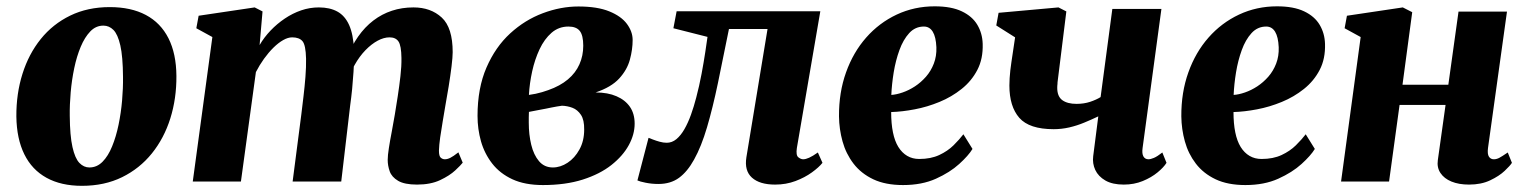

<svg xmlns="http://www.w3.org/2000/svg" viewBox="-20 -588 4946 622"><path d="M335.5 -565Q404.5 -565 452.5 -539.5Q500.5 -514 525.8 -464Q551 -414 551.5 -342Q552 -269 531.8 -204.5Q511.5 -140 472 -91Q432.5 -42 375.5 -14Q318.5 14 245.5 14Q178 14 130.8 -12Q83.5 -38 58.8 -88.2Q34 -138.5 33 -210.5Q32.5 -284.5 52.8 -348.8Q73 -413 112 -461.5Q151 -510 207.5 -537.5Q264 -565 335.5 -565ZM315 -505Q290.5 -505 272.5 -486.2Q254.5 -467.5 241.5 -436.5Q228.5 -405.5 220.5 -367.2Q212.5 -329 209 -289Q205.5 -249 206 -213Q206.5 -148 214.8 -111.5Q223 -75 237.2 -60.2Q251.5 -45.5 269.5 -45.5Q294 -45.5 312.2 -64Q330.5 -82.5 343.2 -113.8Q356 -145 364 -183.5Q372 -222 375.5 -262.2Q379 -302.5 378.5 -339Q378 -405 369.8 -441Q361.5 -477 347.5 -491Q333.5 -505 315 -505Z M830.5 -551 821 -442Q835.5 -467 856.5 -489Q877.5 -511 902.8 -528Q928 -545 955.8 -554.5Q983.5 -564 1013 -564Q1048.5 -564 1073 -550.5Q1097.5 -537 1111 -507Q1124.5 -477 1127 -426.5Q1127 -418.5 1127 -409Q1127 -399.5 1126.2 -389.2Q1125.5 -379 1124 -369L1103 -398Q1118.5 -438.5 1140.2 -469.5Q1162 -500.5 1189.5 -521.5Q1217 -542.5 1249.5 -553.2Q1282 -564 1319.5 -564Q1375.5 -564 1411 -531.2Q1446.5 -498.5 1446.5 -419Q1446.5 -403.5 1442.8 -372.8Q1439 -342 1433.5 -308Q1428 -274 1423 -247Q1419 -222 1414.2 -194.8Q1409.5 -167.5 1406 -142.8Q1402.5 -118 1402 -100Q1402 -82 1408 -77Q1414 -72 1421 -72Q1429.5 -72 1439 -76.8Q1448.5 -81.5 1465 -94.5L1479 -61Q1473 -53 1454.8 -36Q1436.5 -19 1405.8 -4.5Q1375 10 1331 10Q1290.5 10 1269.8 -2.2Q1249 -14.5 1242.5 -33Q1236 -51.5 1236 -70Q1236 -84.5 1239.8 -108.5Q1243.5 -132.5 1249 -160.8Q1254.5 -189 1259 -216.5Q1263.5 -243.5 1268.5 -276Q1273.5 -308.5 1277.2 -341Q1281 -373.5 1280.5 -400.5Q1280 -440 1271 -453.5Q1262 -467 1242 -467Q1223.5 -467 1203.5 -456.2Q1183.5 -445.5 1164 -425.5Q1144.5 -405.5 1128.8 -377.5Q1113 -349.5 1103.5 -315.5L1127 -404.5Q1127 -382 1125.2 -354.8Q1123.5 -327.5 1120.8 -299.8Q1118 -272 1114.5 -247L1085.5 0H928L956 -216Q959.5 -244 963.2 -275.8Q967 -307.5 969.5 -339.2Q972 -371 971.5 -398Q970.5 -442 960 -454.5Q949.5 -467 926.5 -467Q913 -467 897.5 -458.2Q882 -449.5 866 -433.8Q850 -418 835.2 -397.5Q820.5 -377 809 -354.5L760.5 0H604.5L668 -468L616 -496.5L623.5 -537L805 -564Z M1739 11.5Q1680.5 11.5 1640 -7.2Q1599.5 -26 1574.5 -58.2Q1549.5 -90.5 1538.2 -130.2Q1527 -170 1527 -212.5Q1527 -302.5 1556 -369.2Q1585 -436 1632.8 -479.8Q1680.5 -523.5 1738.5 -545.2Q1796.5 -567 1854 -567Q1915 -567 1953.8 -551.2Q1992.5 -535.5 2011 -510.5Q2029.5 -485.5 2029.5 -458.5Q2029.5 -427.5 2020.5 -394.5Q2011.5 -361.5 1985.8 -333.5Q1960 -305.5 1909.5 -288.5Q1949 -288.5 1977.2 -276.2Q2005.5 -264 2020.8 -241.8Q2036 -219.5 2036 -187.5Q2036 -152.5 2017 -117.8Q1998 -83 1960.8 -53.5Q1923.5 -24 1867.8 -6.2Q1812 11.5 1739 11.5ZM1771 -45.5Q1795.5 -45.5 1818.8 -60.8Q1842 -76 1857.2 -103.8Q1872.5 -131.5 1872.5 -168Q1873 -199.5 1862 -216Q1851 -232.5 1834.5 -238.8Q1818 -245 1800.5 -245.5Q1792.5 -244.5 1784.2 -243Q1776 -241.5 1767 -239.8Q1758 -238 1748.5 -236Q1734.5 -233.5 1721 -230.8Q1707.5 -228 1693.5 -225.5Q1693 -217 1693 -208Q1693 -199 1693 -190.5Q1693 -152 1701 -119Q1709 -86 1726.2 -65.8Q1743.5 -45.5 1771 -45.5ZM1693.5 -280.5Q1704.5 -282 1715.2 -284.2Q1726 -286.5 1736.2 -289.5Q1746.5 -292.5 1756 -296Q1794.5 -309.5 1819.8 -330.8Q1845 -352 1857.2 -379.8Q1869.5 -407.5 1869.5 -440Q1869.5 -473.5 1858.2 -487.8Q1847 -502 1821.5 -502Q1790 -502 1766.8 -481.8Q1743.5 -461.5 1728 -428.5Q1712.5 -395.5 1704 -356.8Q1695.5 -318 1693.5 -280.5Z M2561.5 -108.5Q2558 -85 2566.2 -78.5Q2574.5 -72 2582 -72Q2590 -72 2601.2 -77Q2612.5 -82 2629.5 -94L2644.5 -60.5Q2633 -46 2610.2 -29.5Q2587.5 -13 2557 -1.5Q2526.5 10 2491 10Q2441 10 2416 -12.5Q2391 -35 2398 -78.5L2466.5 -494H2341.5Q2322.5 -399.5 2305.8 -319Q2289 -238.5 2270.5 -175.8Q2252 -113 2228.5 -71Q2207 -32 2179.8 -12Q2152.5 8 2113 8Q2091.5 8 2071.8 4Q2052 0 2045 -3.5L2081 -141.5Q2086 -139.5 2095.8 -135.8Q2105.5 -132 2117.2 -128.8Q2129 -125.5 2140 -125.5Q2157 -125.5 2171.2 -137.2Q2185.5 -149 2197.2 -169.5Q2209 -190 2218.5 -216.5Q2228 -243 2235.5 -272Q2245.5 -310 2252.8 -348.8Q2260 -387.5 2264.8 -419.2Q2269.5 -451 2272 -468.5L2161.5 -496.5L2172 -551.5H2637.5Z M3130.5 -105.5Q3117.5 -84 3087.5 -56.8Q3057.5 -29.5 3012 -9Q2966.5 11.5 2905.5 11.5Q2848.5 11.5 2809 -7.2Q2769.5 -26 2745 -58Q2720.5 -90 2709.5 -129.8Q2698.5 -169.5 2698 -211Q2697.5 -288.5 2720.8 -353.5Q2744 -418.5 2786 -466.2Q2828 -514 2885 -540.8Q2942 -567.5 3008 -567.5Q3062 -567.5 3096 -551.2Q3130 -535 3146.2 -507.5Q3162.5 -480 3163.5 -446Q3165 -397.5 3146.2 -361.5Q3127.5 -325.5 3095.2 -299.8Q3063 -274 3023.5 -257.8Q2984 -241.5 2943.2 -233.8Q2902.5 -226 2867 -225Q2867 -187.5 2872.8 -159.2Q2878.5 -131 2890.2 -112Q2902 -93 2919 -83Q2936 -73 2958 -73Q2995.5 -73 3022.8 -85.8Q3050 -98.5 3069 -117.2Q3088 -136 3101 -153ZM2973 -502Q2945 -502 2925.5 -480.8Q2906 -459.5 2893.8 -425.8Q2881.5 -392 2875.2 -353.5Q2869 -315 2867.5 -280.5Q2884 -281.5 2904.2 -288.5Q2924.5 -295.5 2944 -308.2Q2963.5 -321 2979.8 -339.5Q2996 -358 3005.2 -382Q3014.5 -406 3013.5 -435Q3012 -468.5 3001.8 -485.2Q2991.5 -502 2973 -502Z M3434.5 -551 3406 -321.5Q3406 -319 3405.8 -316Q3405.5 -313 3405.2 -310Q3405 -307 3405 -303.5Q3405 -275.5 3421.5 -263.5Q3438 -251.5 3467.5 -251.5Q3491.5 -251.5 3511.8 -258.2Q3532 -265 3545.5 -273.5L3583.5 -559H3742.5L3681.5 -108.5Q3679 -90.5 3684.2 -81.2Q3689.5 -72 3700.5 -72Q3707.5 -72 3718.2 -76.5Q3729 -81 3745.5 -94L3759 -60.5Q3750 -46 3730 -29.5Q3710 -13 3682 -1.5Q3654 10 3620.5 10Q3584 10 3561 -3.2Q3538 -16.5 3528.2 -37.5Q3518.5 -58.5 3521.5 -82L3538 -211Q3516 -200.5 3492.5 -190.8Q3469 -181 3444 -175.2Q3419 -169.5 3393.5 -169.5Q3314.5 -169.5 3282.2 -206.2Q3250 -243 3250 -311Q3250 -322.5 3250.8 -334.8Q3251.5 -347 3253 -360Q3254.5 -373 3256.5 -386.5L3268.5 -467L3207.5 -505.5L3215 -546.5L3409 -564Z M4239.5 -105.5Q4226.5 -84 4196.5 -56.8Q4166.5 -29.5 4121 -9Q4075.5 11.5 4014.5 11.5Q3957.5 11.5 3918 -7.2Q3878.5 -26 3854 -58Q3829.5 -90 3818.5 -129.8Q3807.5 -169.5 3807 -211Q3806.5 -288.5 3829.8 -353.5Q3853 -418.5 3895 -466.2Q3937 -514 3994 -540.8Q4051 -567.5 4117 -567.5Q4171 -567.5 4205 -551.2Q4239 -535 4255.2 -507.5Q4271.5 -480 4272.5 -446Q4274 -397.5 4255.2 -361.5Q4236.5 -325.5 4204.2 -299.8Q4172 -274 4132.5 -257.8Q4093 -241.5 4052.2 -233.8Q4011.5 -226 3976 -225Q3976 -187.5 3981.8 -159.2Q3987.5 -131 3999.2 -112Q4011 -93 4028 -83Q4045 -73 4067 -73Q4104.5 -73 4131.8 -85.8Q4159 -98.5 4178 -117.2Q4197 -136 4210 -153ZM4082 -502Q4054 -502 4034.5 -480.8Q4015 -459.5 4002.8 -425.8Q3990.5 -392 3984.2 -353.5Q3978 -315 3976.5 -280.5Q3993 -281.5 4013.2 -288.5Q4033.5 -295.5 4053 -308.2Q4072.5 -321 4088.8 -339.5Q4105 -358 4114.2 -382Q4123.5 -406 4122.5 -435Q4121 -468.5 4110.8 -485.2Q4100.5 -502 4082 -502Z M4800.5 -108.5Q4798 -89 4803.5 -80.5Q4809 -72 4819.5 -72Q4828 -72 4836.8 -76.5Q4845.5 -81 4864.5 -94L4878 -60.5Q4872.5 -51.5 4854.5 -34.5Q4836.5 -17.5 4807.5 -3.8Q4778.5 10 4739 10Q4706 10 4682.2 0.2Q4658.5 -9.5 4646.5 -27.5Q4634.5 -45.5 4638 -69.5L4663 -248H4514L4480 0H4324.5L4388 -468L4336 -496.5L4343.5 -537L4524.5 -564L4555 -548.5L4523.5 -313.5H4672L4705 -550.5H4862Z"/></svg>

Font: Merriweather 28pt Black
Style: Italic
Weight: 900
Italic angle: -7.8°
Version: Version 2.101